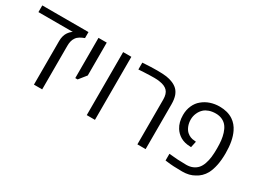

<svg xmlns="http://www.w3.org/2000/svg" viewBox="-50 -1147 2191 1663"><g transform="rotate(30 1045.5 -315.0)"><path d="M301.8 0V-437Q301.8 -463.4 308.1 -485.6Q314.5 -507.8 323.7 -521.5Q343.3 -550.8 365.2 -563.5H21.5V-630.4H483.4V-570.3Q459 -561.5 438.5 -549.3Q418 -537.1 405.8 -518.6Q384.3 -488.3 384.3 -436V0Z M583.5 -228V-630.4H666V-301.8L606.9 -228Z M830.1 0V-630.4H912.1V0Z M1336.4 0V-447.8Q1336.4 -505.4 1310.1 -533Q1283.7 -560.5 1231.4 -567.9Q1207.5 -572.3 1176.3 -572.3Q1157.2 -572.3 1128.9 -571.5Q1100.6 -570.8 1071.3 -569.1Q1042 -567.4 1019.5 -565.9V-634.3Q1063 -637.2 1099.1 -638.7Q1135.3 -640.1 1165 -640.1Q1223.6 -640.1 1258.3 -635.3Q1293 -630.4 1323.2 -617.7Q1353.5 -605 1373.5 -585.7Q1393.6 -566.4 1405.8 -535.2Q1418.9 -499 1418.9 -447.8V0Z M1789.6 9.8Q1695.8 9.8 1637.7 1.5L1617.7 -1V-67.9Q1704.1 -58.1 1791 -58.1Q1827.1 -58.1 1855 -70.3Q1882.8 -82.5 1900.9 -103Q1919.9 -124.5 1931.4 -157.7Q1942.9 -190.9 1947.3 -227.1Q1949.7 -249 1950.7 -269.8Q1951.7 -290.5 1951.7 -315.4Q1951.7 -358.9 1947.8 -393.3Q1943.8 -427.7 1933.6 -460.4Q1923.3 -493.7 1906 -517.8Q1888.7 -542 1860.8 -556.2Q1830.6 -571.3 1793 -571.3Q1755.4 -571.3 1726.3 -561Q1697.3 -550.8 1679.7 -534.7Q1656.2 -513.7 1642.6 -482.7Q1628.9 -451.7 1628.9 -418.9Q1628.9 -383.3 1640.4 -354Q1651.9 -324.7 1671.4 -306.2Q1705.1 -275.9 1749.5 -274.9L1764.2 -272.9L1751 -211.4L1738.3 -212.4Q1685.1 -213.4 1644 -236.8Q1606 -259.3 1583 -295.9Q1551.3 -346.2 1551.3 -418Q1551.3 -470.7 1570.6 -513.2Q1589.8 -555.7 1621.6 -581.5Q1656.7 -611.3 1700.2 -625.7Q1743.7 -640.1 1791 -640.1Q1872.1 -640.1 1927.2 -603.5Q1973.1 -572.8 1999 -518.6Q2037.1 -440.4 2037.1 -315.4Q2037.1 -247.1 2026.1 -194.1Q2015.1 -141.1 1995.1 -103Q1979 -74.2 1957 -53.2Q1935.1 -32.2 1909.7 -19.5Q1860.4 9.8 1789.6 9.8Z"/></g></svg>

Font: Open Sans
Style: Regular
Weight: 400
Designer: Monotype Design Team
Foundry: Monotype Imaging Inc.
Version: Version 3.000; ttfautohint (v1.8.4)